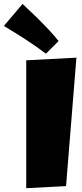

<svg xmlns="http://www.w3.org/2000/svg" viewBox="-107 -986 424 994"><path d="M288.6 -687.5 234.9 -22.5 28.8 -11.7V-673.8ZM130.9 -708Q77.1 -748.5 23.4 -783.2Q-30.3 -817.9 -86.9 -851.6L9.8 -965.8Q48.8 -929.2 84.5 -894.5Q99.6 -879.4 115.5 -863.3Q131.3 -847.2 146.2 -831.3Q161.1 -815.4 174.1 -800.5Q187 -785.6 196.3 -773.4Z"/></svg>

Font: Luckiest Guy
Style: Regular
Weight: 400
Designer: Astigmatic (AOETI)
Foundry: Astigmatic (AOETI)
Version: Version 1.000